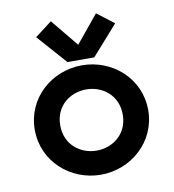

<svg xmlns="http://www.w3.org/2000/svg" viewBox="-80 -761 769 847"><g transform="rotate(-10 305.0 -337.5)"><path d="M305 15C440 15 559 -88 559 -230C559 -373 440 -475 305 -475C169 -475 51 -373 51 -230C51 -88 169 15 305 15ZM128 -632 245 -500H365L482 -632L406 -690L305 -567L204 -690ZM165 -230C165 -318 233 -367 305 -367C376 -367 445 -318 445 -230C445 -142 376 -93 305 -93C233 -93 165 -142 165 -230Z"/></g></svg>

Font: KT Kiyosuna Sans Bold
Style: Regular
Weight: 700
Designer: [Zen Kaku Gothic] Yoshimichi Ohira
Version: Version 1.010;Glyphs 3.1.2 (3151)